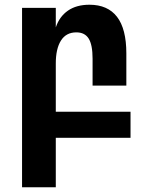

<svg xmlns="http://www.w3.org/2000/svg" viewBox="-20 -580 642 808"><path d="M72.8 -546.9H214.8V-464.8Q230 -510.3 265.9 -535.2Q301.8 -560.1 356.4 -560.1Q433.1 -560.1 472.4 -509.3Q511.7 -458.5 511.7 -355V-219.7H369.6V-333Q369.6 -391.1 353.3 -417.5Q336.9 -443.8 301.3 -443.8Q258.3 -443.8 236.6 -409.4Q214.8 -375 214.8 -313V-109.9H529.3V0H214.8V208H72.8Z"/></svg>

Font: Hack
Style: Bold
Weight: 700
Monospace: yes
Designer: Christopher Simpkins
Foundry: Christopher Simpkins
Version: Version 2.017